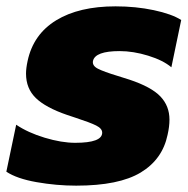

<svg xmlns="http://www.w3.org/2000/svg" viewBox="-37 -570 591 605"><path d="M-17 -29 14 -177Q51 -152 104 -136Q157 -120 200 -120Q285 -120 285 -152Q285 -165 266 -174.5Q247 -184 201 -199L174 -208Q107 -231 76 -261Q45 -291 45 -338Q45 -355 50 -378Q68 -462 140 -506Q212 -550 327 -550Q391 -550 447.5 -538Q504 -526 534 -507L503 -358Q477 -380 430 -394.5Q383 -409 340 -409Q263 -409 256 -378Q253 -363 271.5 -353.5Q290 -344 333 -331L371 -319Q440 -296 468.5 -266Q497 -236 497 -193Q497 -171 491 -145Q475 -68 406.5 -26.5Q338 15 203 15Q141 15 78.5 4Q16 -7 -17 -29Z"/></svg>

Font: Prompt ExtraBold
Style: Italic
Weight: 800
Italic angle: -12°
Designer: Katatrad Team
Foundry: CadsonDemak
Version: Version 1.001